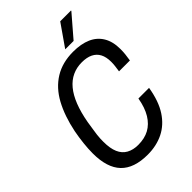

<svg xmlns="http://www.w3.org/2000/svg" viewBox="-257 -972 1085 1085"><g transform="rotate(-45 285.5 -429.5)"><path d="M258 12Q149 12 96 -43.5Q43 -99 43 -213Q43 -249 47.5 -290.5Q52 -332 60 -374Q81 -476 120.5 -548.5Q160 -621 222.5 -659.5Q285 -698 371 -698Q434 -698 478.5 -678.5Q523 -659 547 -619Q571 -579 571 -519Q571 -500 569 -479.5Q567 -459 563 -436H476Q479 -455 481 -472Q483 -489 483 -505Q483 -544 469.5 -569.5Q456 -595 429.5 -608Q403 -621 363 -621Q322 -621 287.5 -605Q253 -589 226 -556.5Q199 -524 179.5 -474.5Q160 -425 148 -358Q144 -330 140.5 -309Q137 -288 135 -271.5Q133 -255 132.5 -242Q132 -229 132 -217Q132 -164 146.5 -130.5Q161 -97 190 -81Q219 -65 259 -65Q310 -65 347 -85Q384 -105 409 -146Q434 -187 445 -250H530Q515 -158 477.5 -100.5Q440 -43 384 -15.5Q328 12 258 12ZM349 -739 441 -871H527V-868L416 -739Z"/></g></svg>

Font: Archivo Condensed
Style: Italic
Weight: 400
Width: 3
Italic angle: -10°
Designer: Hector Gatti
Foundry: Omnibus-Type
Version: Version 2.001